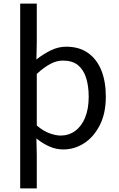

<svg xmlns="http://www.w3.org/2000/svg" viewBox="-20 -816 660 1065"><path d="M92 229V-796H184V-580L182 -486Q218 -515 260.5 -536Q303 -557 347 -557Q419 -557 468 -522.5Q517 -488 542 -426Q567 -364 567 -280Q567 -187 533.5 -121.5Q500 -56 446.5 -21.5Q393 13 331 13Q292 13 255 -3Q218 -19 182 -48L184 45V229ZM316 -64Q361 -64 396.5 -89.5Q432 -115 452 -163.5Q472 -212 472 -279Q472 -339 457.5 -384.5Q443 -430 412 -455Q381 -480 328 -480Q294 -480 258.5 -461Q223 -442 184 -406V-120Q220 -89 255 -76.5Q290 -64 316 -64Z"/></svg>

Font: Noto Sans JP Thin
Style: Regular
Weight: 400
Version: Version 2.004-H2;hotconv 1.0.118;makeotfexe 2.5.65603